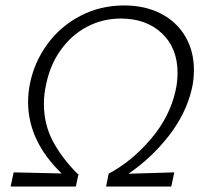

<svg xmlns="http://www.w3.org/2000/svg" viewBox="-20 -684 749 704"><path d="M451 -47 619 -52 608 0H369L378 -45H379L378 -47Q463 -92 533 -174Q603 -256 624 -353Q631 -384 631 -417Q631 -508 573.5 -562Q516 -616 423 -616Q356 -616 298.5 -585.5Q241 -555 201.5 -499Q162 -443 148 -369Q141 -337 141 -303Q141 -228 174 -166Q207 -104 265 -46H268L258 0H19L30 -52L206 -48Q83 -167 83 -310Q83 -344 90 -378Q106 -457 154 -522.5Q202 -588 275 -626Q348 -664 435 -664Q513 -664 571 -633.5Q629 -603 660 -549.5Q691 -496 691 -428Q691 -389 683 -357Q662 -267 599 -186Q536 -105 451 -47Z"/></svg>

Font: Ysabeau Semilight
Style: Italic
Weight: 300
Italic angle: -12°
Designer: Christian Thalmann (Catharsis Fonts)
Version: Version 0.003